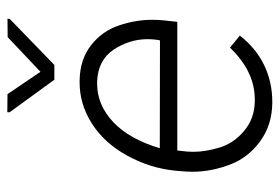

<svg xmlns="http://www.w3.org/2000/svg" viewBox="-144 -640 793 546"><g transform="rotate(-90 253.0 -367.5)"><path d="M257.8 -743.2 206.5 -743.7 206.1 -737.3 298.8 -609.9H340.8L471.7 -736.8L472.2 -743.2L419.9 -742.7L321.3 -649.4ZM231.9 9.8C233.4 9.8 234.9 9.8 236.3 9.8C311 9.8 377 -21.5 424.3 -82.5L390.1 -110.4C347.7 -66.9 300.3 -40 242.7 -40C240.7 -40 238.3 -40 236.3 -40C204.1 -40.5 176.8 -50.8 153.8 -69.8C130.9 -88.9 114.7 -111.8 106.4 -138.7C98.1 -166 93.8 -190.9 93.8 -214.4C93.8 -225.6 94.7 -236.8 96.2 -248.5L97.7 -260.3H463.4L467.3 -295.9C468.8 -308.1 469.2 -319.8 469.2 -331.5C469.2 -362.8 463.9 -394.5 453.1 -426.3C442.4 -458.5 423.3 -484.9 396.5 -505.9C369.1 -526.9 335.9 -537.6 296.4 -538.1C294.4 -538.1 293 -538.1 291 -538.1C250.5 -538.1 211.9 -526.9 175.3 -503.9C138.7 -481 107.9 -447.8 83.5 -403.8C59.1 -359.4 44.4 -313 40 -264.2L38.6 -247.6C37.6 -237.3 37.1 -227.1 37.1 -216.8C37.1 -182.6 43.5 -147.9 56.6 -112.8C69.3 -77.6 91.3 -48.8 122.1 -25.9C152.8 -2.9 189.5 9.3 231.9 9.8ZM293.5 -488.3C334 -486.8 364.3 -471.2 384.3 -441.4C403.8 -411.6 414.1 -379.4 414.1 -345.2C414.1 -335.9 413.6 -326.7 412.1 -316.9L410.6 -309.6L104 -310.1C121.1 -367.2 145.5 -411.6 178.2 -442.4C210.9 -473.1 247.6 -488.3 287.1 -488.3C289.6 -488.3 291.5 -488.3 293.5 -488.3Z"/></g></svg>

Font: Roboto Light
Style: Italic
Weight: 300
Italic angle: -12°
Designer: Google
Version: Version 2.137; 2017